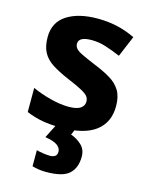

<svg xmlns="http://www.w3.org/2000/svg" viewBox="-119 -631 735 946"><g transform="rotate(15 248.5 -158.0)"><path d="M459 -162Q459 -79 400.5 -34.5Q342 10 226 10Q169 10 128 2.5Q87 -5 46 -22V-145Q90 -125 141 -112Q192 -99 231 -99Q275 -99 293.5 -112Q312 -125 312 -146Q312 -160 304.5 -171Q297 -182 272 -196Q247 -210 194 -232Q143 -254 110 -275.5Q77 -297 61 -327.5Q45 -358 45 -404Q45 -480 104 -518Q163 -556 261 -556Q312 -556 358 -546Q404 -536 453 -513L408 -406Q368 -423 332 -434.5Q296 -446 259 -446Q193 -446 193 -410Q193 -397 201.5 -386.5Q210 -376 234.5 -364Q259 -352 307 -332Q354 -313 388 -292.5Q422 -272 440.5 -241.5Q459 -211 459 -162ZM360 122Q360 178 327.5 209Q295 240 209 240Q187 240 169.5 237Q152 234 138 230V148Q152 152 172.5 155Q193 158 208 158Q222 158 232.5 151.5Q243 145 243 128Q243 110 225 96Q207 82 162 75L200 0H294L281 30Q311 40 335.5 62.5Q360 85 360 122Z"/></g></svg>

Font: Noto Sans Gurmukhi UI
Style: Bold
Weight: 700
Designer: Jelle Bosma - Monotype Design Team
Foundry: Monotype Imaging Inc.
Version: Version 2.004; ttfautohint (v1.8.4.7-5d5b)